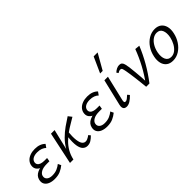

<svg xmlns="http://www.w3.org/2000/svg" viewBox="83 -1516 2329 2329"><g transform="rotate(-45 1247.0 -351.5)"><path d="M182 8Q135 8 99.5 -7Q64 -22 48 -51Q32 -80 42 -121Q54 -172 107.5 -197.5Q161 -223 242 -223L239 -194Q192 -194 156 -209Q120 -224 104.5 -252.5Q89 -281 98 -320Q106 -351 128.5 -374Q151 -397 186.5 -410Q222 -423 267 -423Q313 -423 347 -410Q381 -397 404 -373L375 -332Q358 -350 329 -361.5Q300 -373 260 -373Q216 -373 187.5 -357.5Q159 -342 152 -313Q147 -289 158.5 -272Q170 -255 194 -247Q218 -239 250 -239H296L288 -191H242Q180 -191 145 -171Q110 -151 104 -122Q96 -87 120.5 -65Q145 -43 192 -43Q240 -43 275.5 -58.5Q311 -74 337 -96L356 -56Q322 -28 281.5 -10Q241 8 182 8Z M484 0Q499 -85 535.5 -149Q572 -213 621 -262Q670 -311 724.5 -349.5Q779 -388 831 -421L867 -375Q832 -353 789.5 -328.5Q747 -304 703.5 -273Q660 -242 620.5 -203Q581 -164 552 -114Q523 -64 509 0ZM450 0 538 -414H600L501 0ZM748 5Q714 5 689 -19Q664 -43 655 -98.5Q646 -154 657 -248L703 -294Q694 -200 701 -146.5Q708 -93 726 -71Q744 -49 769 -49Q784 -49 798.5 -55Q813 -61 825.5 -69Q838 -77 845 -83L866 -58Q839 -30 811 -12.5Q783 5 748 5Z M1082 8Q1035 8 999.5 -7Q964 -22 948 -51Q932 -80 942 -121Q954 -172 1007.5 -197.5Q1061 -223 1142 -223L1139 -194Q1092 -194 1056 -209Q1020 -224 1004.5 -252.5Q989 -281 998 -320Q1006 -351 1028.5 -374Q1051 -397 1086.5 -410Q1122 -423 1167 -423Q1213 -423 1247 -410Q1281 -397 1304 -373L1275 -332Q1258 -350 1229 -361.5Q1200 -373 1160 -373Q1116 -373 1087.5 -357.5Q1059 -342 1052 -313Q1047 -289 1058.5 -272Q1070 -255 1094 -247Q1118 -239 1150 -239H1196L1188 -191H1142Q1080 -191 1045 -171Q1010 -151 1004 -122Q996 -87 1020.5 -65Q1045 -43 1092 -43Q1140 -43 1175.5 -58.5Q1211 -74 1237 -96L1256 -56Q1222 -28 1181.5 -10Q1141 8 1082 8Z M1421 5Q1402 5 1388.5 -3.5Q1375 -12 1371 -29.5Q1367 -47 1373 -74L1454 -414H1515L1438 -89Q1434 -71 1437 -60Q1440 -49 1454 -49Q1469 -49 1486 -61.5Q1503 -74 1525 -95L1547 -69Q1514 -34 1482.5 -14.5Q1451 5 1421 5ZM1476 -509 1567 -711H1635L1520 -509Z M1757 0Q1753 -38 1748.5 -80Q1744 -122 1739 -162.5Q1734 -203 1728.5 -240Q1723 -277 1718 -305Q1711 -343 1705 -356.5Q1699 -370 1680 -370Q1670 -370 1658.5 -365.5Q1647 -361 1638 -354L1622 -377Q1643 -397 1666 -408Q1689 -419 1711 -419Q1736 -419 1749 -406.5Q1762 -394 1768 -370Q1774 -346 1779 -313Q1785 -264 1789.5 -214.5Q1794 -165 1798 -115.5Q1802 -66 1803 -17L1773 -22Q1844 -118 1896.5 -216.5Q1949 -315 1987 -417L2050 -411Q2007 -305 1948 -202Q1889 -99 1813 0Z M2213 8Q2160 8 2127 -18Q2094 -44 2083 -89.5Q2072 -135 2084 -192Q2097 -258 2132 -310Q2167 -362 2217 -392.5Q2267 -423 2324 -423Q2376 -423 2409 -397.5Q2442 -372 2454 -327Q2466 -282 2453 -223Q2440 -160 2405.5 -107.5Q2371 -55 2321.5 -23.5Q2272 8 2213 8ZM2229 -40Q2268 -40 2300 -65Q2332 -90 2354.5 -131Q2377 -172 2387 -219Q2400 -285 2381 -329.5Q2362 -374 2309 -374Q2274 -374 2241.5 -352Q2209 -330 2185 -290Q2161 -250 2150 -197Q2137 -126 2158 -83Q2179 -40 2229 -40Z"/></g></svg>

Font: Ysabeau
Style: Italic
Weight: 400
Italic angle: -12°
Designer: Christian Thalmann (Catharsis Fonts)
Version: Version 2.000;gftools[0.9.27.dev2+g8671c4b]